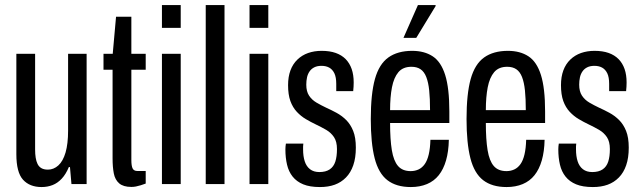

<svg xmlns="http://www.w3.org/2000/svg" viewBox="-20 -744 2587 776"><path d="M148.3 12Q99.9 12 73 -17.7Q46.1 -47.4 46.1 -120.7V-526.5H121.9V-139.6Q121.9 -121.4 124.2 -106.9Q126.4 -92.3 131.8 -81.3Q137.2 -70.2 147.4 -64.3Q157.5 -58.4 173.7 -58.4Q196.9 -58.4 215.8 -75.4Q234.7 -92.4 245 -127.7Q255.2 -163 255.2 -215.8V-526.5H330.1V0H268.8L262.8 -68.8H258.3Q246.3 -39.9 229.6 -22Q212.9 -4 192.4 4Q171.9 12 148.3 12Z M511.1 11.5Q478.4 11.5 461.6 -3Q444.9 -17.5 439.9 -43.5Q435 -69.5 435 -103.1V-462.1H398.3V-526.5H435.6L449 -676.3H510.9V-526.5H568.9V-462.1H510.9V-97.2Q510.9 -73.9 515.9 -63.4Q520.9 -52.9 535.4 -52.9H568.9V-2.1Q559.6 1.5 549.1 4.7Q538.6 8 529.2 9.8Q519.8 11.5 511.1 11.5Z M634.5 -631.3V-723.5H710.4V-631.3ZM634.5 0V-526.5H710.4V0Z M811.5 0V-723.5H887.4V0Z M988.5 -631.3V-723.5H1064.4V-631.3ZM988.5 0V-526.5H1064.4V0Z M1273.1 12Q1232.2 12 1205.5 1Q1178.8 -10 1162.7 -30.3Q1146.6 -50.5 1140.1 -78.5Q1133.5 -106.5 1133.5 -140Q1133.5 -145.5 1134 -151.8Q1134.5 -158.1 1135.5 -163.7H1206Q1205 -157.6 1205 -151.9Q1205 -146.2 1205 -140.2Q1205 -112.3 1211.7 -91.8Q1218.3 -71.4 1233.1 -60Q1247.9 -48.6 1270.6 -48.6Q1296.6 -48.6 1312.6 -59.4Q1328.6 -70.2 1335.3 -90.9Q1341.9 -111.5 1341.9 -141.5Q1341.9 -171.6 1330 -189.6Q1318 -207.6 1298.4 -219.1Q1278.7 -230.5 1256.8 -240.9Q1235.9 -250.9 1216.1 -262.6Q1196.2 -274.3 1179.6 -292.1Q1163 -309.9 1153.6 -335.7Q1144.3 -361.6 1144.3 -399.8Q1144.3 -433.6 1153.9 -459.5Q1163.5 -485.4 1182 -503.2Q1200.5 -521 1225.4 -529.8Q1250.4 -538.5 1280 -538.5Q1312.6 -538.5 1336.8 -530Q1360.9 -521.5 1377.1 -505Q1393.2 -488.5 1401.4 -464.9Q1409.5 -441.4 1409.5 -410.8Q1409.5 -402.8 1409 -393.6Q1408.5 -384.3 1407.5 -375.8H1339V-405Q1339 -432 1331.4 -447.8Q1323.7 -463.5 1310.6 -470.7Q1297.6 -477.9 1279.4 -477.9Q1262.3 -477.9 1250.5 -472Q1238.7 -466.2 1231.3 -455.6Q1223.9 -445 1220.9 -431.3Q1217.9 -417.5 1217.9 -401.7Q1217.9 -374.5 1229.1 -357.5Q1240.4 -340.4 1258.9 -329.5Q1277.4 -318.6 1298.4 -308.7Q1318.5 -299.7 1339.8 -288.2Q1361.1 -276.7 1378.9 -259.2Q1396.6 -241.7 1407.4 -215Q1418.2 -188.3 1418.2 -147.3Q1418.2 -106 1407.8 -76.1Q1397.5 -46.2 1378.3 -26.7Q1359.2 -7.1 1333 2.5Q1306.8 12 1273.1 12Z M1640.4 12Q1581.7 12 1545.8 -15.7Q1509.8 -43.5 1494.2 -104.5Q1478.6 -165.5 1478.6 -263Q1478.6 -364.5 1495.4 -424.8Q1512.3 -485.1 1549.7 -511.8Q1587.2 -538.5 1645.9 -538.5Q1695 -538.5 1728.7 -516.5Q1762.5 -494.4 1779.3 -440.9Q1796.1 -387.5 1796.1 -293.6V-247H1556.6Q1556.6 -180.2 1563.7 -137Q1570.8 -93.8 1588.7 -73.1Q1606.6 -52.4 1640 -52.4Q1657.3 -52.4 1671.9 -59.3Q1686.4 -66.2 1696.7 -80.8Q1707 -95.4 1712.8 -119.8Q1718.6 -144.3 1719.6 -178.9H1794.1Q1793.1 -131.7 1782.8 -95.9Q1772.5 -60 1753.4 -36Q1734.3 -12 1705.6 0Q1676.8 12 1640.4 12ZM1556.6 -298.9H1718.1Q1718.1 -345.5 1714.7 -378.3Q1711.3 -411.1 1702.9 -432.6Q1694.6 -454 1679.8 -464.1Q1665.1 -474.1 1642.9 -474.1Q1608.6 -474.1 1590.2 -452.3Q1571.8 -430.4 1564.2 -391.2Q1556.6 -352 1556.6 -298.9ZM1610.7 -591 1669.1 -723.5H1740.6V-719.5L1662.4 -591Z M2027.4 12Q1968.7 12 1932.8 -15.7Q1896.8 -43.5 1881.2 -104.5Q1865.6 -165.5 1865.6 -263Q1865.6 -364.5 1882.4 -424.8Q1899.3 -485.1 1936.7 -511.8Q1974.2 -538.5 2032.9 -538.5Q2082 -538.5 2115.7 -516.5Q2149.5 -494.4 2166.3 -440.9Q2183.1 -387.5 2183.1 -293.6V-247H1943.6Q1943.6 -180.2 1950.7 -137Q1957.8 -93.8 1975.7 -73.1Q1993.6 -52.4 2027 -52.4Q2044.3 -52.4 2058.9 -59.3Q2073.4 -66.2 2083.7 -80.8Q2094 -95.4 2099.8 -119.8Q2105.6 -144.3 2106.6 -178.9H2181.1Q2180.1 -131.7 2169.8 -95.9Q2159.5 -60 2140.4 -36Q2121.3 -12 2092.6 0Q2063.8 12 2027.4 12ZM1943.6 -298.9H2105.1Q2105.1 -345.5 2101.7 -378.3Q2098.3 -411.1 2089.9 -432.6Q2081.6 -454 2066.8 -464.1Q2052.1 -474.1 2029.9 -474.1Q1995.6 -474.1 1977.2 -452.3Q1958.8 -430.4 1951.2 -391.2Q1943.6 -352 1943.6 -298.9Z M2376.1 12Q2335.2 12 2308.5 1Q2281.8 -10 2265.7 -30.3Q2249.6 -50.5 2243.1 -78.5Q2236.5 -106.5 2236.5 -140Q2236.5 -145.5 2237 -151.8Q2237.5 -158.1 2238.5 -163.7H2309Q2308 -157.6 2308 -151.9Q2308 -146.2 2308 -140.2Q2308 -112.3 2314.7 -91.8Q2321.3 -71.4 2336.1 -60Q2350.9 -48.6 2373.6 -48.6Q2399.6 -48.6 2415.6 -59.4Q2431.6 -70.2 2438.3 -90.9Q2444.9 -111.5 2444.9 -141.5Q2444.9 -171.6 2433 -189.6Q2421 -207.6 2401.4 -219.1Q2381.7 -230.5 2359.8 -240.9Q2338.9 -250.9 2319.1 -262.6Q2299.2 -274.3 2282.6 -292.1Q2266 -309.9 2256.6 -335.7Q2247.3 -361.6 2247.3 -399.8Q2247.3 -433.6 2256.9 -459.5Q2266.5 -485.4 2285 -503.2Q2303.5 -521 2328.4 -529.8Q2353.4 -538.5 2383 -538.5Q2415.6 -538.5 2439.8 -530Q2463.9 -521.5 2480.1 -505Q2496.2 -488.5 2504.4 -464.9Q2512.5 -441.4 2512.5 -410.8Q2512.5 -402.8 2512 -393.6Q2511.5 -384.3 2510.5 -375.8H2442V-405Q2442 -432 2434.4 -447.8Q2426.7 -463.5 2413.6 -470.7Q2400.6 -477.9 2382.4 -477.9Q2365.3 -477.9 2353.5 -472Q2341.7 -466.2 2334.3 -455.6Q2326.9 -445 2323.9 -431.3Q2320.9 -417.5 2320.9 -401.7Q2320.9 -374.5 2332.1 -357.5Q2343.4 -340.4 2361.9 -329.5Q2380.4 -318.6 2401.4 -308.7Q2421.5 -299.7 2442.8 -288.2Q2464.1 -276.7 2481.9 -259.2Q2499.6 -241.7 2510.4 -215Q2521.2 -188.3 2521.2 -147.3Q2521.2 -106 2510.8 -76.1Q2500.5 -46.2 2481.3 -26.7Q2462.2 -7.1 2436 2.5Q2409.8 12 2376.1 12Z"/></svg>

Font: Archivo SemiBold ExtraCondensed
Style: Regular
Weight: 600
Width: 2
Version: Version 2.001